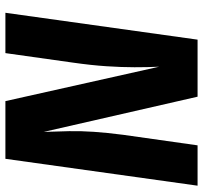

<svg xmlns="http://www.w3.org/2000/svg" viewBox="-40 -694 734 693"><g transform="rotate(90 326.5 -347.0)"><path d="M504.1 -693.6H649.7L552.7 0H344.5L220.3 -555Q222.3 -512.3 222.2 -465.9Q222.2 -419.5 218.6 -365.1Q215.1 -310.6 205.4 -242.7L171.2 0H25.6L122.6 -693.6H328.5L455.6 -138.2Q453.7 -186.8 452.9 -229.7Q452.1 -272.6 455.3 -319.5Q458.5 -366.4 466.1 -425.3Z"/></g></svg>

Font: Fira Sans Variable
Style: Italic
Weight: 397
Italic angle: -8°
Designer: Carrois Corporate & Edenspiekermann AG
Foundry: Carrois Corporate GbR & Edenspiekermann AG
Version: Version 4.202